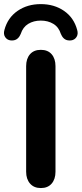

<svg xmlns="http://www.w3.org/2000/svg" viewBox="-57 -926 406 954"><path d="M72.9 -72.6V-597.4Q72.9 -634.3 92 -656.4Q111.1 -678.4 145.9 -678.4Q180.6 -678.4 199.7 -656.4Q218.7 -634.3 218.7 -597.4V-72.6Q218.7 -35.9 199.7 -13.8Q180.7 8.4 146.2 8.4Q111.6 8.4 92.3 -13.9Q72.9 -36.1 72.9 -72.6ZM-35 -777.5Q-18.8 -837.9 30.1 -871.8Q78.9 -905.6 145.7 -905.6Q212.5 -905.6 261.4 -871.8Q310.2 -837.9 326.4 -777.5Q332.6 -756.7 323.1 -742Q313.6 -727.4 295.7 -725.2Q278.9 -723.8 268.3 -729.5Q257.7 -735.2 250.8 -746.9Q249 -749.9 245.4 -757.5Q234.8 -791.4 208 -807.5Q181.3 -823.7 145.7 -823.7Q110.2 -823.7 83.5 -807.5Q56.9 -791.4 46 -757.5Q42.4 -749.9 40.6 -746.9Q33.8 -735.4 23.1 -729.6Q12.5 -723.8 -4.3 -725.2Q-22 -727.4 -31.5 -741.9Q-41 -756.5 -35 -777.5Z"/></svg>

Font: SN Pro Thin
Style: Regular
Weight: 200
Designer: Tobias Whetton
Foundry: Supernotes
Version: Version 1.003;Glyphs 3.3 (3324)